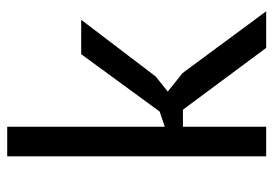

<svg xmlns="http://www.w3.org/2000/svg" viewBox="-130 -610 740 519"><g transform="rotate(-90 239.5 -350.0)"><path d="M203 -225H157V0H77V-700H157V-274L198 -288L353 -500H446L293 -299L252 -266L302 -226L469 0H370Z"/></g></svg>

Font: PTSans
Style: Regular
Weight: 400
Designer: A.Korolkova, O.Umpeleva, V.Yefimov
Foundry: ParaType Ltd
Version: Version 2.003W OFL